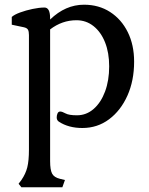

<svg xmlns="http://www.w3.org/2000/svg" viewBox="-20 -530 635 816"><path d="M71 266 59 251 71 235Q89 209 96 181Q103 153 103 106V-381Q103 -396 99 -403.5Q95 -411 82 -414L30 -425V-458Q41 -468 65.5 -477Q90 -486 118.5 -492Q147 -498 169 -498Q193 -498 193 -452V-447Q258 -510 337 -510Q400 -510 448 -479Q496 -448 523 -393.5Q550 -339 550 -268Q550 -187 521.5 -123.5Q493 -60 443.5 -23Q394 14 330 14Q271 14 230 -13Q221 -19 221 -31Q221 -40 224.5 -48Q228 -56 236 -56Q244 -56 258.5 -48Q273 -40 307 -40Q347 -40 378 -67Q409 -94 426.5 -141Q444 -188 444 -248Q444 -306 426.5 -350Q409 -394 377.5 -419Q346 -444 305 -444Q244 -444 193 -405V155Q193 192 201.5 208Q210 224 235 230L256 235L245 266Z"/></svg>

Font: Gabriela
Style: Regular
Weight: 400
Designer: Eduardo Rodriguez Tunni
Foundry: Eduardo Rodriguez Tunni
Version: Version 2.001;gftools[0.9.26]